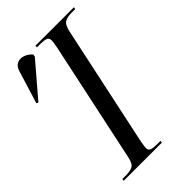

<svg xmlns="http://www.w3.org/2000/svg" viewBox="-279 -794 868 868"><g transform="rotate(-45 154.5 -360.0)"><path d="M-28 0 -26 -10H-4Q23 -10 39 -18Q55 -26 62 -60L186 -642Q189 -657 190 -666Q191 -675 191 -680Q191 -695 178.5 -699.5Q166 -704 142 -704H121L123 -714H368L366 -704H344Q316 -704 300 -695Q284 -686 276 -648L154 -76Q152 -63 150 -52Q148 -41 148 -34Q148 -18 161.5 -14Q175 -10 198 -10H218L216 0ZM-50 -523 -59 -527 -11 -683Q-3 -709 14.5 -716.5Q32 -724 52 -717Q72 -710 87 -693L85 -681Z"/></g></svg>

Font: Noto Serif Display ExtraCondensed
Style: Italic
Weight: 400
Width: 2
Italic angle: -12°
Designer: Monotype Design Team
Foundry: Monotype Imaging Inc.
Version: Version 2.009